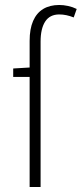

<svg xmlns="http://www.w3.org/2000/svg" viewBox="-20 -751 328 771"><path d="M99 0V-587Q99 -635 113 -667Q127 -699 153.5 -715Q180 -731 218 -731Q235 -731 253.5 -727Q272 -723 288 -715L276 -681Q246 -693 218 -693Q180 -693 161.5 -664.5Q143 -636 143 -584V0ZM33 -442V-476L100 -480H127V-442Z"/></svg>

Font: Mada Light
Style: Regular
Weight: 300
Designer: Khaled Hosny
Version: Version 1.5